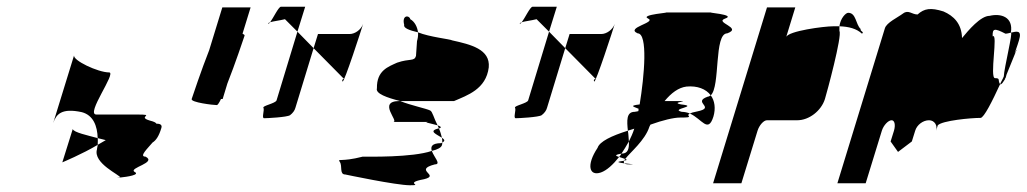

<svg xmlns="http://www.w3.org/2000/svg" viewBox="-20 -732 3048 570"><path d="M138 -367C147 -393 163 -412 223 -399C257 -390 269 -358 270 -322L294 -316C285 -311 278 -307 270 -302C270 -298 268 -293 268 -289C255 -247 338 -212 337 -205C357 -207 398 -213 379 -222C362 -234 447 -249 412 -267C392 -267 418 -291 433 -309C443 -315 452 -328 459 -352C462 -361 456 -365 444 -365C443 -368 437 -371 425 -374C384 -386 446 -392 387 -392H266C233 -392 327 -517 304 -517C271 -517 195 -553 200 -568ZM165 -250C165 -250 225 -275 270 -302C270 -309 271 -315 270 -322C241 -330 198 -339 196 -349ZM337 -205C330 -204 324 -204 329 -204H336Z M549 -438C546 -428 613 -420 624 -420C626 -420 631 -427 636 -438H641L655 -484C678 -542 704 -620 706 -626C707 -628 704 -630 700 -632L724 -710H640L601 -583C578 -525 551 -444 549 -438Z M776 -662C777 -661 780 -663 782 -666C779 -665 775 -663 776 -662ZM782 -666C791 -669 810 -671 826 -675L863 -638L886 -712H814C807 -712 791 -678 782 -666ZM762 -412C766 -406 756 -381 764 -381C773 -381 832 -384 841 -390C849 -396 855 -404 857 -412L911 -589L863 -638L801 -434C798 -425 758 -418 762 -412ZM911 -589 999 -500C1007 -500 992 -497 997 -490C1001 -484 1054 -647 1058 -661C1052 -644 1034 -631 1018 -631H924ZM1058 -661V-662Z M989 -251C997 -239 987 -214 1005 -214C1005 -214 1156 -182 1197 -182C1240 -182 1175 -188 1239 -200C1289 -212 1205 -227 1271 -244C1291 -244 1268 -266 1262 -284C1204 -264 1072 -267 1057 -267C991 -250 981 -263 989 -251ZM1099 -470C1094 -454 1129 -442 1168 -432H1328C1367 -449 1423 -467 1431 -532C1436 -586 1377 -600 1323 -612C1316 -616 1255 -622 1221 -636C1222 -626 1220 -617 1218 -610L1215 -566C1210 -549 1197 -559 1159 -546C1133 -534 1098 -523 1099 -470ZM1180 -658C1177 -649 1195 -642 1221 -636C1219 -652 1211 -668 1198 -675C1196 -687 1172 -689 1180 -658ZM1147 -370H1254C1232 -370 1258 -366 1279 -360C1268 -381 1264 -401 1257 -404C1245 -410 1200 -419 1168 -432H1166C1098 -432 1167 -370 1147 -370ZM1279 -360C1280 -357 1282 -354 1283 -351H1285C1292 -354 1288 -357 1279 -360ZM1262 -284C1279 -288 1290 -294 1292 -301C1293 -303 1293 -306 1293 -309C1292 -308 1291 -308 1290 -307C1261 -307 1258 -296 1262 -284ZM1283 -351C1249 -343 1277 -333 1292 -323C1290 -331 1287 -342 1283 -351ZM1292 -323C1293 -318 1293 -313 1293 -309C1303 -314 1299 -318 1292 -323Z M1523 -662C1524 -661 1527 -663 1529 -666C1526 -665 1522 -663 1523 -662ZM1529 -666C1538 -669 1557 -671 1573 -675L1610 -638L1633 -712H1561C1554 -712 1538 -678 1529 -666ZM1509 -412C1513 -406 1503 -381 1511 -381C1520 -381 1579 -384 1588 -390C1596 -396 1602 -404 1604 -412L1658 -589L1610 -638L1548 -434C1545 -425 1505 -418 1509 -412ZM1658 -589 1746 -500C1754 -500 1739 -497 1744 -490C1748 -484 1801 -647 1805 -661C1799 -644 1781 -631 1765 -631H1671ZM1805 -661V-662Z M1754 -293C1720 -242 1729 -208 1764 -220C1781 -226 1800 -243 1818 -266C1808 -269 1802 -272 1825 -276C1832 -287 1840 -299 1847 -312C1846 -322 1846 -333 1844 -344C1796 -329 1760 -312 1754 -293ZM1873 -633C1904 -633 1893 -507 1879 -422C1843 -418 1866 -414 1876 -409C1875 -407 1876 -404 1875 -402C1873 -401 1868 -401 1864 -400C1839 -400 1841 -373 1844 -344C1851 -346 1856 -348 1863 -350C1859 -337 1853 -324 1847 -312C1848 -292 1845 -276 1826 -276H1825C1823 -272 1821 -269 1818 -266C1823 -264 1832 -262 1836 -260C1851 -280 1895 -315 1908 -356L1911 -362C1947 -375 1980 -383 1999 -383C2047 -383 2012 -387 2028 -395C2021 -398 2012 -400 2004 -400C1967 -409 2058 -416 2002 -422C1965 -429 2043 -432 1987 -432H1953C1973 -456 1994 -472 2018 -475C2050 -478 2076 -468 2090 -449C2119 -475 2099 -633 2139 -633C2186 -650 2099 -665 2133 -677C2168 -689 2070 -695 2094 -695H1954C1979 -695 1878 -689 1904 -677C1930 -665 1835 -650 1873 -633ZM1828 -254C1805 -251 1819 -249 1834 -247C1832 -249 1831 -252 1833 -255C1832 -255 1830 -254 1828 -254ZM1833 -255C1844 -257 1841 -258 1836 -260C1834 -258 1834 -257 1833 -255ZM1834 -247C1836 -245 1840 -244 1848 -244C1871 -244 1851 -245 1834 -247ZM2028 -395C2064 -379 2082 -335 2098 -386C2105 -410 2102 -433 2090 -449C2087 -447 2084 -445 2081 -445C2033 -428 2108 -413 2049 -401C2038 -399 2032 -397 2028 -395Z M2097 -188H2181L2229 -344C2234 -360 2247 -375 2257 -375H2347C2382 -375 2418 -403 2429 -438C2434 -454 2481 -627 2472 -640V-654H2454C2426 -654 2320 -640 2314 -622L2341 -710H2257ZM2472 -654C2500 -653 2523 -647 2539 -632C2547 -638 2533 -638 2535 -646C2520 -660 2522 -694 2498 -694C2491 -694 2475 -678 2472 -654Z M2466 -188H2550L2598 -344C2603 -360 2617 -375 2627 -375C2636 -375 2639 -361 2634 -344L2624 -312L2646 -281L2687 -312L2697 -344C2702 -361 2720 -375 2738 -375C2754 -375 2764 -360 2759 -344L2764 -360C2777 -374 2862 -382 2891 -382C2901 -382 2926 -432 2949 -482C2941 -494 2951 -500 2934 -500C2917 -500 2944 -637 2927 -624C2926 -648 2932 -649 2965 -632C2970 -632 2976 -634 2981 -635C2989 -682 2951 -693 2918 -685C2891 -685 2855 -642 2836 -619C2835 -662 2811 -685 2781 -698C2743 -710 2724 -707 2704 -689C2687 -689 2677 -704 2661 -692C2645 -680 2612 -665 2607 -648ZM2981 -634C2988 -639 2961 -530 2960 -505C2957 -497 2952 -490 2949 -482C2950 -480 2955 -483 2959 -490C2960 -491 2962 -494 2965 -499L2963 -498L2964 -500H2965C2967 -504 2967 -509 2970 -515C2984 -548 3000 -591 2997 -580C3000 -589 2998 -585 2992 -573C3000 -595 3005 -612 3005 -612C3015 -644 2998 -639 2981 -635ZM2965 -500V-499Z"/></svg>

Font: bitstorm
Style: sucnobl
Weight: 400
Version: Version 0.2